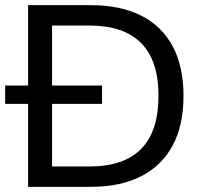

<svg xmlns="http://www.w3.org/2000/svg" viewBox="-24 -725 791 745"><path d="M85 0V-705H328Q443 -705 523.5 -664.5Q604 -624 646 -545.5Q688 -467 688 -353Q688 -239 646 -160.5Q604 -82 523.5 -41Q443 0 328 0ZM178 -79H322Q457 -79 524 -147.5Q591 -216 591 -353Q591 -490 523.5 -558Q456 -626 322 -626H178ZM-4 -322V-393H372V-322Z"/></svg>

Font: Nunito Sans 12pt ExtraLight 12pt Medium
Style: Regular
Weight: 500
Version: Version 3.101;gftools[0.9.27]